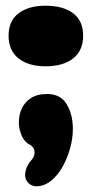

<svg xmlns="http://www.w3.org/2000/svg" viewBox="-20 -450 321 672"><path d="M139 -218Q80 -218 45 -245.5Q10 -273 10 -325Q10 -377 45 -403.5Q80 -430 139 -430Q201 -430 236 -403.5Q271 -377 271 -325Q271 -273 236 -245.5Q201 -218 139 -218ZM107 202Q91 202 79.5 190.5Q68 179 68 163Q68 135 91 109Q101 98 101 83Q101 67 86 57Q68 50 57 27Q46 4 46 -23Q46 -47 56 -69.5Q66 -92 88 -106.5Q110 -121 145 -121Q192 -121 213.5 -85Q235 -49 235 1Q235 35 225 70.5Q215 106 198 135.5Q181 165 157.5 183.5Q134 202 107 202Z"/></svg>

Font: Matemasie
Style: Regular
Weight: 400
Designer: Adam Yeo
Version: Version 1.001; ttfautohint (v1.8.4.7-5d5b)